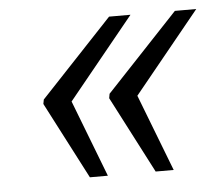

<svg xmlns="http://www.w3.org/2000/svg" viewBox="-38 -502 532 467"><g transform="rotate(-5 228.5 -268.5)"><path d="M324.2 -75.7 227.1 -263.2 229 -273.9 404.8 -460.9H457L295.9 -263.2L368.2 -75.7ZM163.6 -75.7 66.4 -263.2 68.4 -273.9 244.1 -460.9H296.4L135.3 -263.2L207.5 -75.7Z"/></g></svg>

Font: Ufes Sans Light
Style: Italic
Weight: 200
Designer: Ricardo Esteves & Thais Bronze
Foundry: ProDesignUfes - Ricardo Esteves, Thais Bronze
Version: Version 2.0